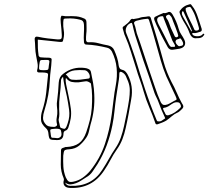

<svg xmlns="http://www.w3.org/2000/svg" viewBox="-20 -842 1040 935"><path d="M938 -656Q925 -654 916.5 -661Q908 -668 903 -681Q894 -706 879.5 -728.5Q865 -751 856 -776Q853 -782 855 -788Q872 -814 903 -821Q908 -823 910.5 -820Q913 -817 915 -814Q925 -802 931.5 -788.5Q938 -775 943 -760Q948 -746 952.5 -731.5Q957 -717 962 -702Q965 -689 954 -687Q947 -685 939 -682.5Q931 -680 922 -681Q917 -683 916 -678Q916 -677 917 -675.5Q918 -674 919 -672Q927 -665 942.5 -665.5Q958 -666 965 -673Q967 -675 968.5 -677Q970 -679 973 -677Q976 -675 974.5 -672.5Q973 -670 971 -668Q963 -655 938 -656ZM937 -693Q953 -694 948 -709Q945 -721 941 -733Q937 -745 933 -757Q926 -779 912 -801Q908 -809 902.5 -808.5Q897 -808 891 -806Q884 -803 884 -798.5Q884 -794 885 -789Q893 -766 904.5 -744Q916 -722 926 -699Q928 -693 937 -693ZM912 -689Q912 -689 912.5 -689Q913 -689 914 -690V-694Q904 -717 894 -739.5Q884 -762 874 -784Q872 -788 869 -787Q866 -786 866 -781Q865 -775 867 -769.5Q869 -764 872 -759Q882 -742 892 -724Q902 -706 912 -689ZM777 -779Q783 -777 787 -778.5Q791 -780 795 -781Q804 -786 809.5 -783Q815 -780 820 -772Q840 -739 850 -702Q854 -687 862.5 -674.5Q871 -662 878 -648Q885 -632 879 -620.5Q873 -609 855 -605Q848 -604 839.5 -602.5Q831 -601 823 -600Q806 -597 797 -612Q786 -632 775 -652.5Q764 -673 754 -695Q748 -707 742.5 -719Q737 -731 732 -744Q727 -758 739 -762Q750 -767 759 -771.5Q768 -776 777 -779ZM848 -668Q847 -671 846.5 -674Q846 -677 845 -680Q840 -694 834.5 -709Q829 -724 823 -738Q820 -745 818 -752Q816 -759 810 -765Q808 -767 805.5 -769.5Q803 -772 798 -770Q783 -765 791 -753Q799 -743 803 -730.5Q807 -718 812 -706Q817 -696 821.5 -685.5Q826 -675 831 -665Q835 -659 842 -661Q848 -663 848 -668ZM412 -443Q407 -445 404 -446Q401 -447 389 -445Q382 -444 375.5 -443Q369 -442 362 -441Q345 -440 329.5 -443Q314 -446 301 -463Q299 -453 300 -445.5Q301 -438 302 -431Q308 -401 314.5 -371.5Q321 -342 325 -312Q328 -288 324.5 -266Q321 -244 313 -221Q308 -208 299 -206Q292 -203 290.5 -198.5Q289 -194 289 -188Q288 -160 260 -160H254Q231 -160 224.5 -164Q218 -168 216 -190Q215 -208 204 -217.5Q193 -227 185 -240Q180 -250 180 -257Q178 -281 186 -304Q200 -347 205 -390.5Q210 -434 214 -478Q214 -486 206 -487Q197 -489 188.5 -489Q180 -489 171 -489Q158 -489 161 -501Q166 -518 162.5 -535.5Q159 -553 156 -570Q152 -590 151.5 -610.5Q151 -631 149 -650Q148 -657 152 -661Q156 -665 165 -663Q188 -658 212 -655Q236 -652 260 -650Q274 -649 278 -653.5Q282 -658 281 -671Q280 -685 279 -700Q278 -715 276 -730Q275 -739 275 -748Q275 -757 279 -765H285Q299 -762 312.5 -763Q326 -764 340 -763Q352 -763 364 -760.5Q376 -758 387 -753Q401 -749 401 -734Q401 -720 401.5 -705Q402 -690 400 -676Q399 -669 399 -662Q399 -655 399 -647Q401 -635 411 -636Q436 -638 459.5 -631.5Q483 -625 506 -621Q528 -616 536 -598Q544 -580 550 -561.5Q556 -543 558 -523Q559 -516 562.5 -510Q566 -504 575 -502Q585 -500 591.5 -493Q598 -486 602 -478Q631 -423 619 -359Q613 -324 606.5 -288.5Q600 -253 592 -218Q586 -190 576 -164Q566 -138 549 -114Q532 -90 518.5 -64Q505 -38 488 -13Q428 79 319 73Q301 72 293.5 61.5Q286 51 291 35Q292 32 290 26Q276 -6 276 -40.5Q276 -75 277 -109Q277 -118 284.5 -121Q292 -124 299 -126Q300 -127 301 -126.5Q302 -126 303 -126Q342 -128 364.5 -144.5Q387 -161 400 -198Q410 -227 417.5 -257Q425 -287 427 -317Q429 -346 428.5 -375.5Q428 -405 423 -434Q422 -436 422 -436Q422 -436 420 -438ZM821 -614Q838 -611 830 -626Q826 -633 822 -639.5Q818 -646 816 -653Q806 -678 797 -702.5Q788 -727 778 -751Q777 -755 775.5 -759.5Q774 -764 768 -763Q736 -760 749 -731Q750 -728 752 -724Q765 -700 777 -676Q789 -652 801 -628Q804 -622 808.5 -617Q813 -612 821 -614ZM629 -749Q637 -751 646 -752Q655 -753 662 -756Q671 -759 680.5 -759.5Q690 -760 699 -762Q707 -764 711 -760Q715 -756 716 -749Q724 -722 732.5 -695Q741 -668 749 -640Q763 -590 777 -540Q791 -490 815 -443Q829 -418 840.5 -391Q852 -364 866 -339Q874 -328 872.5 -321Q871 -314 860 -305Q856 -302 853 -299Q850 -296 845 -294Q829 -287 816.5 -276Q804 -265 790 -255Q780 -249 769.5 -245Q759 -241 748 -237Q738 -234 736 -244Q723 -282 707 -319Q691 -356 680 -395Q672 -424 661.5 -452.5Q651 -481 643 -509Q630 -549 618 -588.5Q606 -628 589 -667Q585 -675 583 -684.5Q581 -694 578 -702Q576 -707 578.5 -710.5Q581 -714 584 -715Q593 -722 601.5 -729Q610 -736 616 -746Q622 -753 629 -749ZM214 -228Q218 -227 220.5 -226.5Q223 -226 227 -225Q235 -224 243 -224Q251 -224 257 -231Q258 -232 258 -236Q253 -253 256.5 -270Q260 -287 259 -304Q258 -315 257 -327Q256 -339 258 -350Q261 -373 263 -395.5Q265 -418 266 -440Q268 -468 287 -482Q334 -519 393 -511Q403 -510 412 -505.5Q421 -501 423 -491Q429 -464 433.5 -437Q438 -410 439 -383Q441 -345 436.5 -308.5Q432 -272 421 -236Q417 -220 413 -202Q409 -184 399 -170Q384 -148 365 -132.5Q346 -117 317 -115Q298 -114 294 -109Q290 -104 288 -84Q287 -57 288.5 -31Q290 -5 300 21Q307 36 313.5 41Q320 46 336 43Q362 38 382.5 23.5Q403 9 419 -10Q467 -70 490.5 -139.5Q514 -209 524 -284Q529 -320 533 -356Q537 -392 544 -428Q552 -470 548 -511Q544 -552 525 -591Q516 -607 500 -610Q475 -616 450.5 -620Q426 -624 400 -625Q391 -625 389 -636Q387 -658 388.5 -679Q390 -700 389 -721Q388 -743 370 -746Q339 -754 307 -752Q293 -752 291 -750Q289 -748 288 -734Q287 -714 290.5 -694Q294 -674 289 -653Q287 -641 284 -639Q281 -637 269 -638Q244 -641 217.5 -643.5Q191 -646 164 -649Q164 -621 164.5 -608Q165 -595 168 -572Q169 -566 177 -563Q187 -562 197 -561.5Q207 -561 217 -561Q225 -561 229 -558Q233 -555 231 -545Q230 -523 227 -500.5Q224 -478 223 -456Q220 -378 196 -303Q190 -286 189.5 -268Q189 -250 205 -234Q205 -233 206 -233ZM693 -750Q680 -749 668 -746.5Q656 -744 645 -741Q638 -739 634.5 -735Q631 -731 635 -722Q639 -712 641 -701.5Q643 -691 646 -680Q663 -633 678.5 -585Q694 -537 710 -490Q723 -453 735 -416.5Q747 -380 763 -344Q767 -337 771.5 -333.5Q776 -330 786 -331Q798 -333 807.5 -339Q817 -345 827 -350Q839 -355 840 -358Q841 -361 835 -374Q824 -398 812.5 -422Q801 -446 790 -470Q774 -508 763 -547Q752 -586 741 -625Q733 -654 724.5 -683Q716 -712 707 -740Q704 -754 693 -750ZM753 -251Q762 -250 768.5 -255Q775 -260 782 -264Q786 -265 783 -270Q774 -289 766 -308Q758 -327 751 -347Q747 -358 741.5 -368.5Q736 -379 732 -390Q719 -430 705.5 -469.5Q692 -509 678 -548Q668 -579 658 -609.5Q648 -640 638 -671Q634 -684 631 -697Q628 -710 625 -723Q624 -725 623 -728.5Q622 -732 617 -730Q602 -724 595.5 -709.5Q589 -695 595 -680Q607 -651 617.5 -621Q628 -591 638 -561Q661 -485 686 -409Q711 -333 742 -259Q745 -249 753 -251ZM872 -628Q872 -636 865.5 -646.5Q859 -657 856 -655Q851 -652 844 -650.5Q837 -649 835 -641Q834 -634 841.5 -625Q849 -616 854 -617Q860 -618 865.5 -619.5Q871 -621 872 -628ZM192 -500Q210 -500 213.5 -503Q217 -506 218 -524Q218 -528 219 -531Q220 -534 220 -538Q223 -550 211 -550H199Q180 -551 176.5 -547.5Q173 -544 171 -524Q169 -507 172 -503.5Q175 -500 192 -500ZM300 -479Q307 -475 313 -466Q320 -455 331 -454Q351 -452 370 -454Q389 -456 408 -459Q416 -459 417 -465Q419 -476 411 -487.5Q403 -499 392 -500Q368 -502 344 -499.5Q320 -497 300 -479ZM297 47Q304 63 322 63Q425 68 478 -15Q495 -41 510 -68Q525 -95 542 -120Q559 -145 568.5 -172.5Q578 -200 584 -228Q591 -260 597.5 -293Q604 -326 609 -359Q612 -381 612 -402.5Q612 -424 604 -445Q599 -458 593 -471Q587 -484 573 -491Q561 -496 561 -483Q561 -476 560.5 -469Q560 -462 559 -455Q556 -434 552.5 -413Q549 -392 546 -371Q541 -336 537.5 -301Q534 -266 527 -231Q517 -181 499.5 -134Q482 -87 455 -43Q443 -25 431 -7Q419 11 399 22Q387 29 375.5 37Q364 45 350 50Q337 55 324 56Q311 57 297 47ZM287 -468Q277 -459 277 -449Q276 -415 271.5 -380.5Q267 -346 268 -311Q269 -299 269 -287Q269 -275 266 -262Q265 -259 266 -255Q267 -251 267 -249Q270 -239 270 -237Q270 -235 271 -231Q273 -221 276 -219.5Q279 -218 286 -216Q294 -213 297.5 -216.5Q301 -220 303 -224Q305 -229 307 -234Q309 -239 310 -243Q321 -275 316.5 -307.5Q312 -340 306 -371Q301 -394 295.5 -418.5Q290 -443 287 -468ZM844 -344Q834 -345 824.5 -340Q815 -335 807 -329Q803 -326 798.5 -323.5Q794 -321 788 -319Q775 -317 774 -314.5Q773 -312 779 -300Q781 -297 782.5 -294Q784 -291 785 -288Q789 -278 801 -281Q818 -286 831.5 -295Q845 -304 857 -316Q862 -321 861.5 -325Q861 -329 859 -333Q857 -338 853.5 -341Q850 -344 844 -344ZM248 -215Q229 -214 226 -211Q223 -208 227 -189V-187Q228 -182 229 -176.5Q230 -171 236 -171Q246 -171 256 -169.5Q266 -168 274 -175Q280 -181 279.5 -189.5Q279 -198 277 -205Q276 -211 270 -213Q264 -215 258 -215Z"/></svg>

Font: Rock 3D
Style: Regular
Weight: 400
Version: Version 1.000